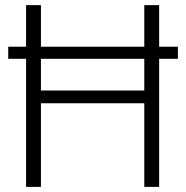

<svg xmlns="http://www.w3.org/2000/svg" viewBox="-20 -731 729 751"><path d="M602.5 -548.3H675.8V-501H602.5V0H544.4V-327.1H140.1V0H82V-501H12.2V-548.3H82V-710.9H140.1V-548.3H544.4V-710.9H602.5ZM140.1 -377H544.4V-501H140.1Z"/></svg>

Font: Roboto Web
Style: Light
Weight: 300
Designer: Google
Version: Version 1.200310; 2013